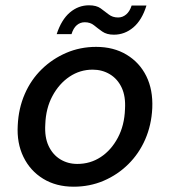

<svg xmlns="http://www.w3.org/2000/svg" viewBox="-20 -693 642 725"><path d="M258 12Q192 12 143 -18Q94 -48 68.5 -100.5Q43 -153 47 -220Q50 -284 73.5 -338Q97 -392 137.5 -431.5Q178 -471 230.5 -493.5Q283 -516 343 -516Q409 -516 458 -486.5Q507 -457 532.5 -405.5Q558 -354 555 -285Q552 -221 528.5 -167Q505 -113 464.5 -73Q424 -33 371.5 -10.5Q319 12 258 12ZM272 -74Q321 -74 360.5 -100Q400 -126 425 -173Q450 -220 452 -281Q455 -329 439.5 -362Q424 -395 395 -412.5Q366 -430 330 -430Q282 -430 242.5 -403.5Q203 -377 178 -330.5Q153 -284 151 -223Q148 -175 163.5 -142Q179 -109 207.5 -91.5Q236 -74 272 -74ZM194 -564Q212 -619 244 -646Q276 -673 316 -673Q344 -673 360 -661.5Q376 -650 390.5 -638.5Q405 -627 426 -627Q443 -627 456.5 -638.5Q470 -650 477 -672H533Q516 -617 483.5 -589.5Q451 -562 410 -562Q383 -562 366 -574Q349 -586 335 -597.5Q321 -609 300 -609Q283 -609 270 -598Q257 -587 250 -564Z"/></svg>

Font: DM Sans Medium
Style: Italic
Weight: 500
Italic angle: -10°
Designer: Colophon Foundry, Jonny Pinhorn
Foundry: Colophon Foundry
Version: Version 4.004;gftools[0.9.30]